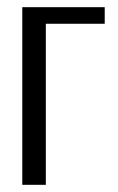

<svg xmlns="http://www.w3.org/2000/svg" viewBox="-20 -515 329 535"><path d="M42.1 0V-495H271.8V-448.8H107.7V0Z"/></svg>

Font: Alumni Sans Thin
Style: Regular
Weight: 100
Designer: Robert E. Leuschke
Foundry: Robert E. Leuschke
Version: Version 1.018